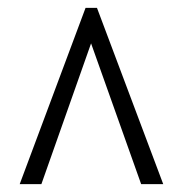

<svg xmlns="http://www.w3.org/2000/svg" viewBox="-20 -734 465 487"><path d="M30 -267H85L211 -624L338 -267H394L226 -714H197Z"/></svg>

Font: Noto Serif Armenian ExtraCondensed
Style: Regular
Weight: 400
Width: 2
Designer: Monotype Design Team
Foundry: Monotype Imaging Inc.
Version: Version 2.008